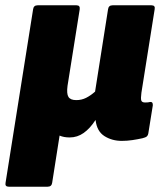

<svg xmlns="http://www.w3.org/2000/svg" viewBox="-36 -520 604 725"><path d="M-3 185Q-18 185 -15 170L89 -485Q91 -500 106 -500H253Q267 -500 265 -485L219 -196Q215 -166 222.5 -154Q230 -142 252 -142Q272 -142 289 -150.5Q306 -159 323 -174L372 -485Q374 -500 389 -500H536Q551 -500 548 -485L498 -170Q495 -148 497.5 -140.5Q500 -133 512 -133Q519 -133 523 -133.5Q527 -134 531 -135Q542 -136 541 -122L524 -16Q523 -9 518.5 -5Q514 -1 502 2Q484 6 464 9Q444 12 424 12Q387 12 358.5 -6Q330 -24 325 -66H324Q304 -35 280 -18Q256 -1 227 -1Q205 -1 189 -8L161 170Q159 185 144 185Z"/></svg>

Font: Sofia Sans ExtraBlack
Style: Italic
Weight: 1000
Italic angle: -9°
Designer: Botio Nikoltchev, Ani Petrova
Foundry: lettersoup
Version: Version 4.100; ttfautohint (v1.8.4.7-5d5b)